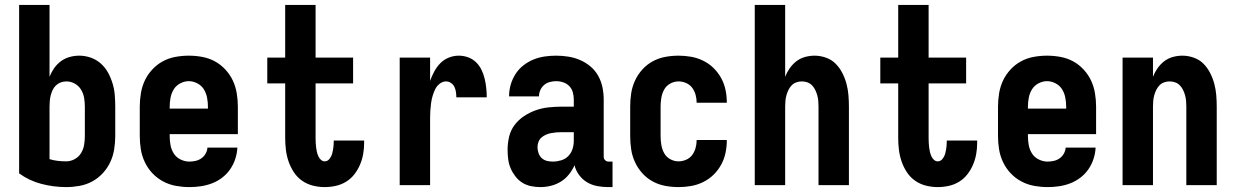

<svg xmlns="http://www.w3.org/2000/svg" viewBox="-20 -755 5040 783"><path d="M250 8Q199 8 149 -5Q99 -18 58 -48V-735H182V-442Q189 -460 200.5 -476.5Q212 -493 228 -505Q244 -517 263.5 -522.5Q283 -528 303 -528Q327 -528 350 -520Q373 -512 391 -496Q409 -480 420.5 -459Q432 -438 439 -415Q446 -392 448 -368Q450 -344 450 -320V-200Q450 -173 445.5 -145.5Q441 -118 429.5 -93.5Q418 -69 399 -48.5Q380 -28 356 -15Q332 -2 304.5 3Q277 8 250 8ZM250 -97Q268 -97 284.5 -106Q301 -115 310.5 -130.5Q320 -146 323 -164Q326 -182 326 -200V-320Q326 -338 323 -356Q320 -374 310.5 -389.5Q301 -405 285 -414Q269 -423 251 -423Q239 -423 228 -419Q217 -415 208.5 -407Q200 -399 195 -388.5Q190 -378 187 -366.5Q184 -355 183 -343.5Q182 -332 182 -320V-106Q198 -101 215.5 -99Q233 -97 250 -97Z M752 8Q725 8 697.5 3Q670 -2 645.5 -15Q621 -28 602 -48Q583 -68 571 -93Q559 -118 554.5 -145Q550 -172 550 -200V-320Q550 -347 554.5 -374.5Q559 -402 570.5 -426.5Q582 -451 601 -471.5Q620 -492 644 -505Q668 -518 695.5 -523Q723 -528 750 -528Q777 -528 804.5 -523Q832 -518 856 -505Q880 -492 899 -471.5Q918 -451 929.5 -426.5Q941 -402 945.5 -374.5Q950 -347 950 -320V-208H672V-200Q672 -181 675.5 -162.5Q679 -144 689 -128.5Q699 -113 716.5 -104.5Q734 -96 752 -96Q765 -96 778 -99Q791 -102 801.5 -109.5Q812 -117 818.5 -128.5Q825 -140 826 -153H948Q947 -130 939.5 -107Q932 -84 918.5 -64.5Q905 -45 886 -30.5Q867 -16 845 -7.5Q823 1 799.5 4.5Q776 8 752 8ZM672 -312H828V-320Q828 -338 824.5 -356.5Q821 -375 811.5 -390.5Q802 -406 785 -415Q768 -424 750 -424Q732 -424 715 -415Q698 -406 688.5 -390.5Q679 -375 675.5 -356.5Q672 -338 672 -320Z M1304 8Q1280 8 1256 2Q1232 -4 1212 -18Q1192 -32 1178.5 -52.5Q1165 -73 1157 -96Q1149 -119 1146 -143.5Q1143 -168 1143 -192V-415H1070V-520H1143V-735H1267V-520H1420V-415H1267V-192Q1267 -183 1267.5 -173.5Q1268 -164 1269 -155Q1270 -146 1272 -137Q1274 -128 1277.5 -119.5Q1281 -111 1288 -104Q1295 -97 1304 -97Q1316 -97 1324 -107.5Q1332 -118 1335 -130Q1338 -142 1339.5 -154Q1341 -166 1341 -178V-182H1465V-172Q1465 -149 1461 -126.5Q1457 -104 1448 -83Q1439 -62 1425 -44Q1411 -26 1391.5 -14Q1372 -2 1349.5 3Q1327 8 1304 8Z M1610 0V-520H1734V-425Q1741 -445 1751 -463.5Q1761 -482 1775.5 -497Q1790 -512 1810 -520Q1830 -528 1851 -528Q1870 -528 1888.5 -521.5Q1907 -515 1921 -501.5Q1935 -488 1943.5 -470.5Q1952 -453 1956.5 -434Q1961 -415 1963 -396Q1965 -377 1965 -358H1841Q1841 -368 1839.5 -379Q1838 -390 1833.5 -400Q1829 -410 1819.5 -416.5Q1810 -423 1799 -423Q1785 -423 1773 -413.5Q1761 -404 1754.5 -390.5Q1748 -377 1744 -363Q1740 -349 1738 -334.5Q1736 -320 1735 -305Q1734 -290 1734 -276V0Z M2184 8Q2164 8 2145 4Q2126 0 2110 -10Q2094 -20 2082 -35.5Q2070 -51 2062.5 -68.5Q2055 -86 2052.5 -105.5Q2050 -125 2050 -144Q2050 -170 2056 -196.5Q2062 -223 2078 -244.5Q2094 -266 2116.5 -281Q2139 -296 2164 -305Q2189 -314 2216 -317Q2243 -320 2269 -320H2320V-349Q2320 -364 2316 -378.5Q2312 -393 2302 -403.5Q2292 -414 2277.5 -419Q2263 -424 2248 -424Q2235 -424 2222 -420.5Q2209 -417 2199 -408.5Q2189 -400 2183.5 -387.5Q2178 -375 2178 -362H2056Q2056 -386 2062.5 -409Q2069 -432 2082 -452.5Q2095 -473 2114 -488Q2133 -503 2155 -512Q2177 -521 2200.5 -524.5Q2224 -528 2248 -528Q2273 -528 2298 -524Q2323 -520 2346 -510Q2369 -500 2388.5 -483.5Q2408 -467 2420 -445Q2432 -423 2437 -398.5Q2442 -374 2442 -349V-115Q2442 -107 2448 -101.5Q2454 -96 2461 -96H2478V8H2461Q2439 8 2416.5 4Q2394 0 2374.5 -11.5Q2355 -23 2341.5 -41.5Q2328 -60 2323 -81Q2314 -61 2300 -43.5Q2286 -26 2267.5 -14.5Q2249 -3 2227.5 2.5Q2206 8 2184 8ZM2234 -96Q2251 -96 2268 -101Q2285 -106 2297 -118Q2309 -130 2314.5 -146.5Q2320 -163 2320 -180V-216H2269Q2258 -216 2247.5 -215Q2237 -214 2226.5 -212Q2216 -210 2206 -205.5Q2196 -201 2188 -194Q2180 -187 2176 -176.5Q2172 -166 2172 -155Q2172 -143 2176 -131Q2180 -119 2189 -110.5Q2198 -102 2210 -99Q2222 -96 2234 -96Z M2747 8Q2720 8 2693 3Q2666 -2 2642 -15Q2618 -28 2599.5 -48.5Q2581 -69 2569.5 -94Q2558 -119 2554 -146Q2550 -173 2550 -200V-320Q2550 -347 2554 -374Q2558 -401 2569.5 -426Q2581 -451 2599.5 -471.5Q2618 -492 2642 -505Q2666 -518 2693 -523Q2720 -528 2747 -528Q2773 -528 2798.5 -523.5Q2824 -519 2847.5 -507.5Q2871 -496 2889.5 -478Q2908 -460 2920.5 -437.5Q2933 -415 2938.5 -389.5Q2944 -364 2944 -338V-336H2821V-337Q2821 -353 2816.5 -369Q2812 -385 2802.5 -397.5Q2793 -410 2778 -416.5Q2763 -423 2747 -423Q2729 -423 2713 -414Q2697 -405 2688.5 -389.5Q2680 -374 2677 -356Q2674 -338 2674 -320V-200Q2674 -182 2677 -164Q2680 -146 2688.5 -130.5Q2697 -115 2713 -106Q2729 -97 2747 -97Q2763 -97 2778 -103.5Q2793 -110 2802.5 -122.5Q2812 -135 2816.5 -151Q2821 -167 2821 -183V-184H2944V-182Q2944 -156 2938.5 -130.5Q2933 -105 2920.5 -82.5Q2908 -60 2889.5 -42Q2871 -24 2847.5 -12.5Q2824 -1 2798.5 3.5Q2773 8 2747 8Z M3058 0V-735H3182V-442Q3189 -460 3200.5 -476.5Q3212 -493 3227.5 -505Q3243 -517 3262.5 -522.5Q3282 -528 3302 -528Q3325 -528 3348 -520Q3371 -512 3387.5 -495.5Q3404 -479 3415 -457.5Q3426 -436 3432 -413.5Q3438 -391 3440 -367.5Q3442 -344 3442 -320V0H3318V-320Q3318 -332 3317 -343.5Q3316 -355 3313 -366Q3310 -377 3305 -387.5Q3300 -398 3292 -406.5Q3284 -415 3273 -419Q3262 -423 3250 -423Q3238 -423 3227 -419Q3216 -415 3208 -406.5Q3200 -398 3195 -387.5Q3190 -377 3187 -366Q3184 -355 3183 -343.5Q3182 -332 3182 -320V0Z M3804 8Q3780 8 3756 2Q3732 -4 3712 -18Q3692 -32 3678.5 -52.5Q3665 -73 3657 -96Q3649 -119 3646 -143.5Q3643 -168 3643 -192V-415H3570V-520H3643V-735H3767V-520H3920V-415H3767V-192Q3767 -183 3767.5 -173.5Q3768 -164 3769 -155Q3770 -146 3772 -137Q3774 -128 3777.5 -119.5Q3781 -111 3788 -104Q3795 -97 3804 -97Q3816 -97 3824 -107.5Q3832 -118 3835 -130Q3838 -142 3839.5 -154Q3841 -166 3841 -178V-182H3965V-172Q3965 -149 3961 -126.5Q3957 -104 3948 -83Q3939 -62 3925 -44Q3911 -26 3891.5 -14Q3872 -2 3849.5 3Q3827 8 3804 8Z M4252 8Q4225 8 4197.5 3Q4170 -2 4145.5 -15Q4121 -28 4102 -48Q4083 -68 4071 -93Q4059 -118 4054.5 -145Q4050 -172 4050 -200V-320Q4050 -347 4054.5 -374.5Q4059 -402 4070.5 -426.5Q4082 -451 4101 -471.5Q4120 -492 4144 -505Q4168 -518 4195.5 -523Q4223 -528 4250 -528Q4277 -528 4304.5 -523Q4332 -518 4356 -505Q4380 -492 4399 -471.5Q4418 -451 4429.5 -426.5Q4441 -402 4445.5 -374.5Q4450 -347 4450 -320V-208H4172V-200Q4172 -181 4175.5 -162.5Q4179 -144 4189 -128.5Q4199 -113 4216.5 -104.5Q4234 -96 4252 -96Q4265 -96 4278 -99Q4291 -102 4301.5 -109.5Q4312 -117 4318.5 -128.5Q4325 -140 4326 -153H4448Q4447 -130 4439.5 -107Q4432 -84 4418.5 -64.5Q4405 -45 4386 -30.5Q4367 -16 4345 -7.5Q4323 1 4299.5 4.5Q4276 8 4252 8ZM4172 -312H4328V-320Q4328 -338 4324.5 -356.5Q4321 -375 4311.5 -390.5Q4302 -406 4285 -415Q4268 -424 4250 -424Q4232 -424 4215 -415Q4198 -406 4188.5 -390.5Q4179 -375 4175.5 -356.5Q4172 -338 4172 -320Z M4558 0V-520H4682V-442Q4689 -460 4700.5 -476.5Q4712 -493 4727.5 -505Q4743 -517 4762.5 -522.5Q4782 -528 4802 -528Q4825 -528 4848 -520Q4871 -512 4887.5 -495.5Q4904 -479 4915 -457.5Q4926 -436 4932 -413.5Q4938 -391 4940 -367.5Q4942 -344 4942 -320V0H4818V-320Q4818 -332 4817 -343.5Q4816 -355 4813 -366Q4810 -377 4805 -387.5Q4800 -398 4792 -406.5Q4784 -415 4773 -419Q4762 -423 4750 -423Q4738 -423 4727 -419Q4716 -415 4708 -406.5Q4700 -398 4695 -387.5Q4690 -377 4687 -366Q4684 -355 4683 -343.5Q4682 -332 4682 -320V0Z"/></svg>

Font: Iosevka SS18 Extrabold
Style: Regular
Weight: 800
Monospace: yes
Designer: Belleve Invis
Foundry: Belleve Invis
Version: Version 25.1.1; ttfautohint (v1.8.4)